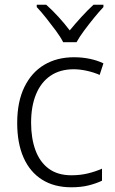

<svg xmlns="http://www.w3.org/2000/svg" viewBox="-20 -785 489 815"><path d="M283 10Q210 10 158.5 -22.5Q107 -55 80 -116Q53 -177 53 -263Q53 -353 83.5 -415.5Q114 -478 168 -510Q222 -542 294 -542Q330 -542 362.5 -535Q395 -528 419 -516L403 -467Q378 -478 348.5 -484.5Q319 -491 293 -491Q235 -491 194.5 -463.5Q154 -436 133 -385Q112 -334 112 -264Q112 -198 130.5 -147.5Q149 -97 187 -69Q225 -41 283 -41Q321 -41 353.5 -49Q386 -57 413 -69V-18Q388 -6 356 2Q324 10 283 10ZM419 -755Q401 -736 379 -709Q357 -682 337 -655Q317 -628 305 -606H248Q237 -628 217 -655Q197 -682 175.5 -709Q154 -736 136 -755V-765H176Q202 -742 228.5 -713Q255 -684 276 -656Q299 -684 325.5 -713Q352 -742 377 -765H419Z"/></svg>

Font: Noto Sans Display Light
Style: Regular
Weight: 300
Designer: Monotype Design Team
Foundry: Monotype Imaging Inc.
Version: Version 2.003